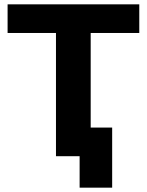

<svg xmlns="http://www.w3.org/2000/svg" viewBox="-20 -720 677 885"><path d="M622 -568H398V0H238V-568H15V-700H622ZM497 -132V145H347V0H238V-132Z"/></svg>

Font: Montserrat-Bold
Style: Bold
Weight: 700
Version: Version 7.200